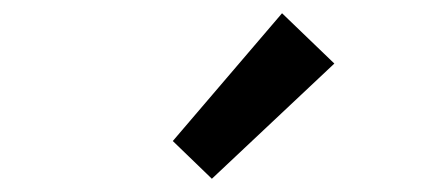

<svg xmlns="http://www.w3.org/2000/svg" viewBox="-20 -914 655 290"><path d="M300 -644 241 -701 406 -894 485 -818Z"/></svg>

Font: Noto Sans SC Thin Medium
Style: Regular
Weight: 500
Version: Version 2.004-H2;hotconv 1.0.118;makeotfexe 2.5.65603